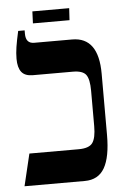

<svg xmlns="http://www.w3.org/2000/svg" viewBox="-52 -761 518 800"><g transform="rotate(-5 206.5 -361.5)"><path d="M18 0 50 -134H256Q300 -134 314.5 -154.5Q329 -175 329 -224V-372Q329 -421 315 -439.5Q301 -458 260 -458H93Q60 -458 45.5 -476.5Q31 -495 31 -532Q31 -555 35 -581Q39 -607 48 -647H75V-633Q75 -592 110 -592H269Q379 -592 379 -439V-183Q379 -91 353 -45.5Q327 0 270 0ZM112 -673 114 -723H268L265 -673Z"/></g></svg>

Font: Noto Serif Hebrew ExtraCondensed
Style: Bold
Weight: 700
Width: 2
Designer: Monotype Design Team
Foundry: Monotype Imaging Inc.
Version: Version 2.004; ttfautohint (v1.8.4.7-5d5b)